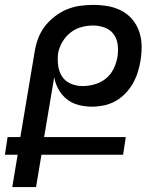

<svg xmlns="http://www.w3.org/2000/svg" viewBox="-21 -763 641 783"><path d="M29 0 51 -132H-1L10 -204H62L120 -550Q124 -577 133.5 -603.5Q143 -630 160 -653Q177 -676 200.5 -694.5Q224 -713 250 -724Q276 -735 303.5 -739Q331 -743 358 -743Q389 -743 418.5 -738Q448 -733 474 -719.5Q500 -706 518.5 -684Q537 -662 546.5 -634.5Q556 -607 556.5 -576.5Q557 -546 552 -515Q548 -491 540.5 -467.5Q533 -444 520.5 -422Q508 -400 490 -381.5Q472 -363 449.5 -350.5Q427 -338 402.5 -333Q378 -328 355 -328Q326 -328 299 -335Q272 -342 251.5 -358.5Q231 -375 218 -398Q205 -421 200 -448L159 -204H492L481 -132H148L126 0ZM315 -412Q340 -412 365 -419Q390 -426 410.5 -442.5Q431 -459 442.5 -483Q454 -507 458 -531Q462 -556 459 -580.5Q456 -605 442.5 -623.5Q429 -642 406 -650.5Q383 -659 358 -659Q335 -659 311 -652.5Q287 -646 267 -630.5Q247 -615 234 -593Q221 -571 216 -547Q213 -522 216 -497Q219 -472 231.5 -452Q244 -432 267 -422Q290 -412 315 -412Z"/></svg>

Font: Iosevka Md Ex Obl
Style: Regular
Weight: 500
Width: 7
Italic angle: -9°
Monospace: yes
Designer: Belleve Invis
Foundry: Belleve Invis
Version: Version 32.5.0; ttfautohint (v1.8.4)